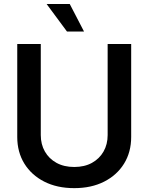

<svg xmlns="http://www.w3.org/2000/svg" viewBox="-20 -953 761 984"><path d="M531.7 -727.5H652.3V-251Q652.3 -173.8 616 -114.7Q579.6 -55.7 513.9 -22.2Q448.2 11.2 360.4 11.2Q272.5 11.2 206.8 -22.2Q141.1 -55.7 104.7 -114.7Q68.4 -173.8 68.4 -251V-727.5H189V-260.7Q189 -213.4 210 -176.5Q231 -139.6 269.5 -118.4Q308.1 -97.2 360.4 -97.2Q413.1 -97.2 451.4 -118.4Q489.7 -139.6 510.7 -176.5Q531.7 -213.4 531.7 -260.7ZM323.2 -791.5 218.8 -932.6H337.4L410.6 -791.5Z"/></svg>

Font: Inter Cardless Tabular Medium
Style: Regular
Weight: 500
Designer: Rasmus Andersson
Foundry: rsms
Version: Version 4.000;git-4fc901f